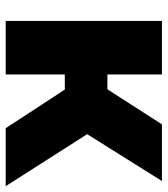

<svg xmlns="http://www.w3.org/2000/svg" viewBox="23 -611 588 674"><g transform="rotate(90 317.0 -274.0)"><path d="M53.5 0V-548.5H241.5V-357H293.5L416.5 -548.5H615.5L451 -286L633.5 0H430L294.5 -207.5H241.5V0Z"/></g></svg>

Font: Encode Sans XBd
Style: Regular
Weight: 800
Designer: Multiple Designers
Foundry: Impallari Type
Version: Version 3.002; ttfautohint (v1.8.3) -l 8 -r 50 -G 200 -x 14 